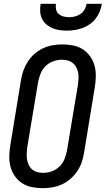

<svg xmlns="http://www.w3.org/2000/svg" viewBox="-20 -975 552 1003"><path d="M204 8Q175 8 147 2.5Q119 -3 96.5 -17.5Q74 -32 58 -54.5Q42 -77 35 -103.5Q28 -130 28.5 -159Q29 -188 34 -217L90 -559Q94 -584 103 -608.5Q112 -633 126.5 -655Q141 -677 161.5 -694.5Q182 -712 205.5 -723Q229 -734 254.5 -738.5Q280 -743 305 -743Q334 -743 362 -737.5Q390 -732 412.5 -717.5Q435 -703 451 -680.5Q467 -658 474 -631.5Q481 -605 480.5 -576Q480 -547 475 -518L419 -176Q415 -151 406.5 -126.5Q398 -102 383 -80Q368 -58 348 -40.5Q328 -23 304 -12Q280 -1 254.5 3.5Q229 8 204 8ZM206 -72Q228 -72 250.5 -80Q273 -88 290.5 -105Q308 -122 317 -144.5Q326 -167 330 -189L387 -531Q389 -547 390 -563Q391 -579 388.5 -594Q386 -609 379 -622.5Q372 -636 360.5 -645.5Q349 -655 334 -659Q319 -663 303 -663Q281 -663 258.5 -655Q236 -647 218.5 -630Q201 -613 192 -590.5Q183 -568 179 -546L122 -204Q120 -188 119.5 -172Q119 -156 121.5 -141Q124 -126 130.5 -112.5Q137 -99 148.5 -89.5Q160 -80 175 -76Q190 -72 206 -72ZM329 -815Q309 -815 289.5 -818Q270 -821 252.5 -828.5Q235 -836 221 -848.5Q207 -861 199 -878Q191 -895 190 -915Q189 -935 192 -955H272Q270 -940 273 -925.5Q276 -911 286.5 -902Q297 -893 311.5 -889Q326 -885 341 -885Q356 -885 371.5 -889Q387 -893 400.5 -902Q414 -911 422 -925.5Q430 -940 432 -955H512Q509 -935 501 -915Q493 -895 480 -878Q467 -861 449 -848.5Q431 -836 410.5 -828.5Q390 -821 369.5 -818Q349 -815 329 -815Z"/></svg>

Font: Iosevka Curly Medium
Style: Italic
Weight: 500
Italic angle: -9°
Monospace: yes
Designer: Belleve Invis
Foundry: Belleve Invis
Version: Version 22.1.2; ttfautohint (v1.8.4)